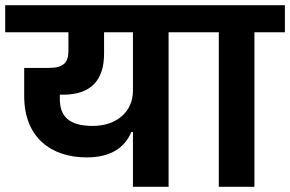

<svg xmlns="http://www.w3.org/2000/svg" viewBox="-40 -718 1115 738"><path d="M471 0H608V-594H724V-698H-20V-594H223V-522C223 -478 204 -457 149 -457H53V-349C53 -189 157 -113 293 -113C384 -113 439 -149 465 -211H471ZM316 -234C223 -234 190 -273 190 -337V-354H202C312 -354 360 -412 360 -512V-594H471V-369C471 -290 410 -234 316 -234Z M801 0H938V-594H1055V-698H684V-594H801Z"/></svg>

Font: IBM Plex Devanagari
Style: Bold
Weight: 700
Designer: Mike Abbink, Paul van der Laan, Pieter van Rosmalen, Erin McLaughlin
Foundry: Bold Monday
Version: Version 1.0